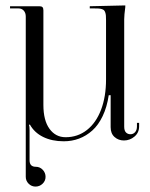

<svg xmlns="http://www.w3.org/2000/svg" viewBox="-20 -514 554 708"><path d="M75 -453Q75 -466.5 67.6 -474.8Q60.2 -483 48 -483H17V-491H125Q133.2 -491 136.6 -487.6Q140 -484.2 140 -476V-127Q140 -70 162.5 -39Q185 -8 222 -8Q266.5 -8 300.4 -34.5Q334.2 -61 352.6 -109.2Q371 -157.5 371 -221V-439Q371 -449.8 370.5 -456.2Q370 -462.8 368.1 -468.1Q366.2 -473.5 363.6 -476.1Q361 -478.8 355.4 -480.5Q349.8 -482.2 343.4 -482.6Q337 -483 326 -483H311V-491L442 -494V-488Q438 -458 438 -443V-47Q438 -32.2 444.5 -25.6Q451 -19 461 -19Q471.2 -19 478.1 -26.6Q485 -34.2 485 -48V-61H493V-48Q493 -24.8 475.9 -10.4Q458.8 4 437 4Q416.8 4 402.4 -8.8Q388 -21.5 388 -45V-163H381Q374.5 -119.2 358.6 -86Q342.8 -52.8 320.4 -32.8Q298 -12.8 271.5 -2.9Q245 7 215 7Q171.8 7 139.1 -9Q106.5 -25 90 -55.2L87 -53Q89 -49 89 -34V77Q89 101 112 101Q127 101 137.5 112Q148 123 148 138Q148 153 137 163.5Q126 174 111 174Q96.2 174 85.6 163.4Q75 152.8 75 138Z"/></svg>

Font: FogtwoNo5
Style: Regular
Weight: 400
Designer: gluk (gluksza@wp.pl)
Foundry: gluk (gluksza@wp.pl)
Version: Version 0.87